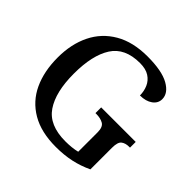

<svg xmlns="http://www.w3.org/2000/svg" viewBox="-181 -904 1093 1093"><g transform="rotate(45 366.0 -357.0)"><path d="M408 10Q290 10 211.5 -36Q133 -82 94.5 -164.5Q56 -247 56 -358Q56 -466 96.5 -548.5Q137 -631 217 -677.5Q297 -724 414 -724Q530 -724 587.5 -691.5Q645 -659 645 -611Q645 -578 616 -557Q587 -536 540 -536Q540 -570 527 -600Q514 -630 485.5 -648.5Q457 -667 410 -667Q289 -667 237.5 -586.5Q186 -506 186 -358Q186 -210 240 -130.5Q294 -51 424 -51Q450 -51 474 -53.5Q498 -56 518 -61V-217Q518 -260 495.5 -273Q473 -286 439 -286H432V-332H710V-286H703Q674 -286 656 -272.5Q638 -259 638 -213V-39Q585 -14 529.5 -2Q474 10 408 10Z"/></g></svg>

Font: Noto Nastaliq Urdu Medium
Style: Regular
Weight: 500
Designer: Monotype Design Team (Patrick Giasson: type design, Kamal Mansour: OpenType code, Glenda Bellarosa). Updated by Simon Co
Foundry: Monotype Imaging Inc., Simon Cozens
Version: Version 3.007